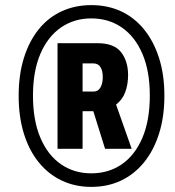

<svg xmlns="http://www.w3.org/2000/svg" viewBox="-20 -719 686 751"><path d="M337 12Q274 12 222 -12.5Q170 -37 132 -83.5Q94 -130 73.5 -196Q53 -262 53 -344Q53 -427 73.5 -492.5Q94 -558 131.5 -604.5Q169 -651 221.5 -675Q274 -699 337 -699Q401 -699 453 -675Q505 -651 543 -604.5Q581 -558 602 -492.5Q623 -427 623 -344Q623 -262 602 -196Q581 -130 543 -83.5Q505 -37 453 -12.5Q401 12 337 12ZM337 -41Q405 -41 456.5 -76.5Q508 -112 537 -180Q566 -248 566 -345Q566 -441 537 -508.5Q508 -576 456.5 -611.5Q405 -647 337 -647Q270 -647 218.5 -611.5Q167 -576 138 -508.5Q109 -441 109 -345Q109 -248 138 -180Q167 -112 218.5 -76.5Q270 -41 337 -41ZM205 -137V-550H362Q426 -550 453.5 -515Q481 -480 481 -425Q481 -389 470 -359Q459 -329 434 -310L495 -137H391L345 -284H303V-137ZM303 -361H347Q364 -361 373 -377Q382 -393 382 -417Q382 -442 373 -456.5Q364 -471 345 -471H303Z"/></svg>

Font: Archivo Condensed ExtraBold
Style: Italic
Weight: 800
Width: 3
Italic angle: -10°
Designer: Hector Gatti
Foundry: Omnibus-Type
Version: Version 2.001